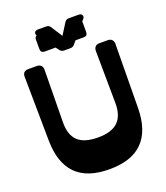

<svg xmlns="http://www.w3.org/2000/svg" viewBox="-194 -1247 1205 1392"><g transform="rotate(-20 408.0 -551.0)"><path d="M417 -1012 472 -1099Q483 -1116 503 -1116H579Q598 -1116 605.5 -1102.5Q613 -1089 600 -1075L587 -1060Q588 -1058 588 -1053V-979Q588 -949 558 -949H495L472 -922Q460 -908 442 -908H392Q373 -908 362 -922L340 -950Q339 -949 334 -949H257Q227 -949 227 -979V-1053Q227 -1071 242 -1079Q233 -1093 240 -1104.5Q247 -1116 265 -1116H330Q350 -1116 361 -1099ZM753 -332Q751 -160 665.5 -73Q580 14 409 14Q237 14 151.5 -73Q66 -160 64 -332L58 -827Q58 -870 101 -870H167Q188 -870 199.5 -858Q211 -846 211 -826L206 -423Q204 -327 252.5 -279Q301 -231 409 -231Q515 -231 563.5 -279Q612 -327 611 -423L607 -826Q607 -845 617.5 -857.5Q628 -870 650 -870H715Q736 -870 747 -857.5Q758 -845 758 -827Z"/></g></svg>

Font: OpenDyslexic3
Style: Bold
Weight: 700
Designer: Abelardo Gonzalez
Version: Version 1.000;PS 001.001;hotconv 1.0.56